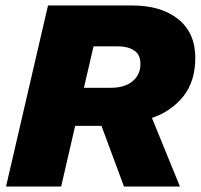

<svg xmlns="http://www.w3.org/2000/svg" viewBox="-20 -680 732 700"><path d="M2 0 155 -660H462Q568 -660 630 -610Q692 -560 692 -469Q692 -384 649 -329.5Q606 -275 534 -250L636 0H432L350 -221H254L203 0ZM411 -511H321L286 -360H385Q435 -360 463.5 -384Q492 -408 492 -447Q492 -481 469 -496Q446 -511 411 -511Z"/></svg>

Font: Work Sans ExtraBold
Style: Italic
Weight: 800
Italic angle: -13°
Designer: Wei Huang
Foundry: Wei Huang
Version: Version 2.012; ttfautohint (v1.8.3)